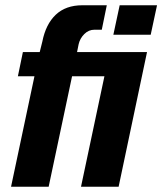

<svg xmlns="http://www.w3.org/2000/svg" viewBox="-20 -710 617 730"><path d="M431 0H288L377 -420H254L165 0H22L111 -420H48L67 -512H131L141 -552Q154 -618 192 -654Q230 -690 293 -690H386L367 -597H339Q317 -597 300.5 -580.5Q284 -564 279 -542L273 -512H539ZM577 -690 553 -578H411L435 -690Z"/></svg>

Font: Decalotype
Style: Bold Italic
Weight: 700
Italic angle: -12°
Designer: Alfredo Marco Pradil
Foundry: Alfredo Marco Pradil
Version: Version 1.0